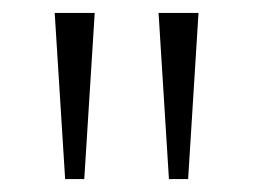

<svg xmlns="http://www.w3.org/2000/svg" viewBox="-20 -734 393 298"><path d="M127 -713.9 110.8 -456.1H81.1L64.9 -713.9ZM288.1 -713.9 272 -456.1H242.2L226.1 -713.9Z"/></svg>

Font: JBL Sans
Style: Light
Weight: 300
Version: Version 1.10